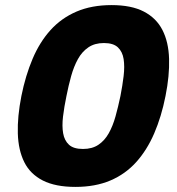

<svg xmlns="http://www.w3.org/2000/svg" viewBox="-20 -727 694 754"><path d="M64 -350Q80 -430 108 -496Q136 -562 178.5 -609Q221 -656 280.5 -681.5Q340 -707 418 -707Q496 -707 545 -681.5Q594 -656 618 -609Q642 -562 644 -496Q646 -430 630 -350Q614 -269 585.5 -203Q557 -137 514.5 -90Q472 -43 413 -18Q354 7 276 7Q198 7 148.5 -18Q99 -43 75.5 -90Q52 -137 50 -203Q48 -269 64 -350ZM453 -350Q461 -391 465.5 -428.5Q470 -466 465.5 -495Q461 -524 443 -541Q425 -558 388 -558Q352 -558 327 -541Q302 -524 286 -495Q270 -466 259.5 -428.5Q249 -391 241 -350Q232 -307 227.5 -269.5Q223 -232 228 -203.5Q233 -175 251 -158.5Q269 -142 306 -142Q342 -142 366.5 -158.5Q391 -175 407 -203.5Q423 -232 433.5 -269.5Q444 -307 453 -350Z"/></svg>

Font: Albert Sans Black
Style: Italic
Weight: 900
Italic angle: -11.25°
Designer: Andreas Rasmussen
Foundry: a.Foundry
Version: Version 1.025